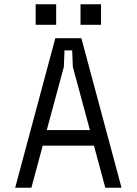

<svg xmlns="http://www.w3.org/2000/svg" viewBox="-20 -879 640 899"><path d="M361 -700H239L51 0H127L180 -197H420L473 0H549ZM199 -270 279 -566 282 -643H318L321 -566L401 -270ZM147 -859V-763H243V-859ZM357 -859V-763H453V-859Z"/></svg>

Font: Fliege Mono Light
Style: Regular
Weight: 300
Version: Version 0.020;Glyphs 3.3 (3306)